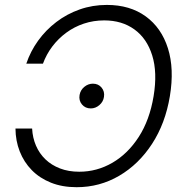

<svg xmlns="http://www.w3.org/2000/svg" viewBox="-20 -758 752 788"><path d="M294.4 10.3Q235.4 10.3 189 -8.3Q142.6 -26.9 110.4 -59.8Q78.1 -92.8 61 -136.5Q43.9 -180.2 43.5 -230.5H111.8Q113.8 -192.4 127.7 -160.2Q141.6 -127.9 166.5 -104Q191.4 -80.1 226.3 -66.7Q261.2 -53.2 305.2 -53.2Q377.9 -53.2 441.4 -90.1Q504.9 -127 549.6 -196.3Q594.2 -265.6 610.4 -363.3Q626.5 -460.9 604.7 -530.5Q583 -600.1 531.7 -637.2Q480.5 -674.3 407.7 -674.3Q363.8 -674.3 324.2 -661.1Q284.7 -647.9 252 -623.8Q219.2 -599.6 194.8 -567.4Q170.4 -535.2 156.2 -496.6H87.9Q105 -547.4 136.5 -591.1Q168 -634.8 211.2 -667.7Q254.4 -700.7 306.9 -719.2Q359.4 -737.8 418.5 -737.8Q513.2 -737.8 577.9 -690.9Q642.6 -644 669.2 -559.8Q695.8 -475.6 677.2 -363.3Q658.7 -251.5 604 -167.5Q549.3 -83.5 469.2 -36.6Q389.2 10.3 294.4 10.3ZM352.5 -313Q330.1 -313 316.4 -329.3Q302.7 -345.7 306.6 -368.2Q310.1 -388.2 325.9 -401.4Q341.8 -414.6 361.3 -414.6Q383.8 -414.6 397 -398.4Q410.2 -382.3 406.7 -360.4Q403.8 -340.3 387.9 -326.7Q372.1 -313 352.5 -313Z"/></svg>

Font: Inter 24pt Light
Style: Italic
Weight: 300
Italic angle: -9.3988°
Designer: Rasmus Andersson
Foundry: rsms
Version: Version 4.001;git-66647c0bb